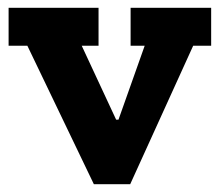

<svg xmlns="http://www.w3.org/2000/svg" viewBox="-20 -471 567 491"><path d="M520 -354V-451H314V-354H350L283 -165H277L189 -354H232V-451H2V-354H50L220 0H313L474 -354Z"/></svg>

Font: Zilla Slab Bold
Style: Regular
Weight: 700
Designer: Typotheque.com
Foundry: Typotheque type foundry
Version: Version 1.3; 2018